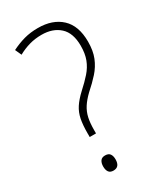

<svg xmlns="http://www.w3.org/2000/svg" viewBox="-186 -794 737 871"><g transform="rotate(-30 182.5 -358.0)"><path d="M123 -197Q123 -241 129 -271Q135 -301 151 -325.5Q167 -350 196 -377Q227 -405 249.5 -430.5Q272 -456 283.5 -486Q295 -516 295 -557Q295 -624 259.5 -656.5Q224 -689 165 -689Q131 -689 101 -680.5Q71 -672 42 -656L27 -689Q61 -706 94 -715Q127 -724 166 -724Q243 -724 288 -682Q333 -640 333 -557Q333 -509 319 -474.5Q305 -440 280 -412Q255 -384 222 -355Q197 -331 182.5 -308.5Q168 -286 162 -259.5Q156 -233 156 -194V-178H123ZM109 -31Q109 -49 116.5 -60Q124 -71 141 -71Q159 -71 166.5 -60.5Q174 -50 174 -32Q174 8 141 8Q124 8 116.5 -2.5Q109 -13 109 -31Z"/></g></svg>

Font: Noto Sans Armenian SemiCondensed ExtraLight
Style: Regular
Weight: 200
Width: 4
Designer: Monotype Design Team
Foundry: Monotype Imaging Inc.
Version: Version 2.008; ttfautohint (v1.8.4.7-5d5b)